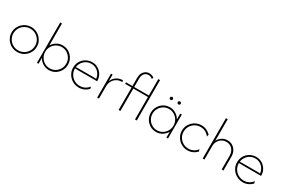

<svg xmlns="http://www.w3.org/2000/svg" viewBox="83 -1707 4034 2747"><g transform="rotate(30 2100.5 -333.5)"><path d="M250 8.3Q206.9 8.3 169.1 -7.6Q131.2 -23.6 102.8 -52.1Q74.3 -80.6 58 -118.1Q41.7 -155.6 41.7 -198.6Q41.7 -241 58 -278.1Q74.3 -315.3 102.8 -343.8Q131.2 -372.2 169.1 -388.2Q206.9 -404.2 250 -404.2Q293.1 -404.2 330.9 -388.2Q368.8 -372.2 397.2 -343.8Q425.7 -315.3 442 -278.1Q458.3 -241 458.3 -197.9Q458.3 -155.6 442 -118.1Q425.7 -80.6 397.2 -52.1Q368.8 -23.6 330.9 -7.6Q293.1 8.3 250 8.3ZM250.7 -19.4Q300 -19.4 340.6 -43.4Q381.2 -67.4 405.2 -108Q429.2 -148.6 429.2 -197.9Q429.2 -247.2 405.2 -287.8Q381.2 -328.5 340.6 -352.4Q300 -376.4 250 -376.4Q200.7 -376.4 159.7 -352.4Q118.8 -328.5 94.8 -287.8Q70.8 -247.2 70.8 -197.9Q70.8 -148.6 94.8 -108Q118.8 -67.4 159.7 -43.4Q200.7 -19.4 250.7 -19.4Z M772.2 5.6Q716.7 5.6 671.5 -22.6Q626.4 -50.7 600 -95.8V0H573.6V-666.7H602.8V-304.2Q629.2 -347.9 673.6 -374.7Q718.1 -401.4 772.2 -401.4Q813.9 -401.4 850 -385.8Q886.1 -370.1 913.5 -342Q941 -313.9 956.6 -277.1Q972.2 -240.3 972.2 -197.9Q972.2 -155.6 956.6 -118.8Q941 -81.9 913.5 -53.8Q886.1 -25.7 850 -10.1Q813.9 5.6 772.2 5.6ZM770.1 -22.2Q818.1 -22.2 857.3 -45.8Q896.5 -69.4 919.8 -109.4Q943.1 -149.3 943.1 -197.9Q943.1 -246.5 919.8 -286.5Q896.5 -326.4 857.3 -350Q818.1 -373.6 770.1 -373.6Q722.2 -373.6 683 -350Q643.8 -326.4 620.5 -286.5Q597.2 -246.5 597.2 -197.9Q597.2 -149.3 620.5 -109.4Q643.8 -69.4 683 -45.8Q722.2 -22.2 770.1 -22.2Z M1268.1 8.3Q1224.3 8.3 1185.8 -7.6Q1147.2 -23.6 1118.1 -52.1Q1088.9 -80.6 1072.2 -119.1Q1055.6 -157.6 1055.6 -202.8Q1055.6 -245.8 1071.2 -282.3Q1086.8 -318.8 1114.6 -346.2Q1142.4 -373.6 1178.8 -388.9Q1215.3 -404.2 1256.2 -404.2Q1311.1 -404.2 1355.2 -377.8Q1399.3 -351.4 1425.3 -306.9Q1451.4 -262.5 1451.4 -208.3V-202.1H1138.9Q1125.7 -202.1 1112.2 -202.8Q1098.6 -203.5 1084.7 -204.2Q1084.7 -150.7 1109.4 -109Q1134 -67.4 1175.7 -43.4Q1217.4 -19.4 1268.1 -19.4Q1313.2 -19.4 1350.7 -39.2Q1388.2 -59 1412.5 -93.1L1420.8 -58.3Q1392.4 -27.8 1353.1 -9.7Q1313.9 8.3 1268.1 8.3ZM1086.1 -225Q1099.3 -226.4 1112.5 -226.7Q1125.7 -227.1 1138.9 -227.1H1368.1Q1386.1 -227.1 1398.3 -226.4Q1410.4 -225.7 1421.5 -224.3Q1417.4 -268.1 1394.8 -302.8Q1372.2 -337.5 1336.5 -357.6Q1300.7 -377.8 1256.2 -377.8Q1213.2 -377.8 1176.4 -358Q1139.6 -338.2 1115.6 -303.8Q1091.7 -269.4 1086.1 -225Z M1568.7 0V-395.8H1595.1V-287.5Q1618.1 -342.4 1663.5 -370.8Q1709 -399.3 1763.9 -399.3L1770.8 -371.5Q1767.4 -372.2 1764.2 -372.2Q1761.1 -372.2 1757.6 -372.2Q1714.6 -372.2 1678.1 -351Q1641.7 -329.9 1619.8 -292Q1597.9 -254.2 1597.9 -203.5V0Z M1922.9 0V-370.8H1816.7V-395.8H1922.9V-535.4Q1922.9 -576.4 1938.5 -607.6Q1954.2 -638.9 1981.6 -656.9Q2009 -675 2044.4 -675Q2064.6 -675 2084.7 -668.4Q2104.9 -661.8 2121.5 -650L2113.9 -621.5Q2096.5 -635.4 2079.5 -642Q2062.5 -648.6 2043.7 -648.6Q2016 -648.6 1995.1 -634.4Q1974.3 -620.1 1963.2 -594.4Q1952.1 -568.8 1952.1 -532.6V-395.8H2193.8V-666.7H2222.9V0H2193.8V-370.8H1952.1V0Z M2540.3 5.6Q2498.6 5.6 2462.5 -10.1Q2426.4 -25.7 2399 -53.8Q2371.5 -81.9 2355.9 -118.8Q2340.3 -155.6 2340.3 -197.9Q2340.3 -240.3 2355.9 -277.1Q2371.5 -313.9 2399 -342Q2426.4 -370.1 2462.5 -385.8Q2498.6 -401.4 2540.3 -401.4Q2595.8 -401.4 2641.3 -373.3Q2686.8 -345.1 2712.5 -300V-395.8H2738.9V0H2712.5V-95.8Q2686.8 -50.7 2641.3 -22.6Q2595.8 5.6 2540.3 5.6ZM2542.4 -22.2Q2590.3 -22.2 2629.5 -45.8Q2668.7 -69.4 2692 -109.4Q2715.3 -149.3 2715.3 -197.9Q2715.3 -246.5 2692 -286.5Q2668.7 -326.4 2629.5 -350Q2590.3 -373.6 2542.4 -373.6Q2494.4 -373.6 2455.2 -350Q2416 -326.4 2392.7 -286.5Q2369.4 -246.5 2369.4 -197.9Q2369.4 -149.3 2392.7 -109.4Q2416 -69.4 2455.2 -45.8Q2494.4 -22.2 2542.4 -22.2ZM2495.1 -495.8Q2488.2 -495.8 2482.3 -499.3Q2476.4 -502.8 2472.9 -508.7Q2469.4 -514.6 2469.4 -521.5Q2469.4 -528.5 2472.9 -533.7Q2476.4 -538.9 2482.3 -542.4Q2488.2 -545.8 2495.1 -545.8Q2502.1 -545.8 2507.3 -542.4Q2512.5 -538.9 2516 -533.7Q2519.4 -528.5 2519.4 -521.5Q2519.4 -514.6 2516 -508.7Q2512.5 -502.8 2507.3 -499.3Q2502.1 -495.8 2495.1 -495.8ZM2624.3 -495.8Q2617.4 -495.8 2611.5 -499.3Q2605.6 -502.8 2602.1 -508.7Q2598.6 -514.6 2598.6 -521.5Q2598.6 -528.5 2602.1 -533.7Q2605.6 -538.9 2611.5 -542.4Q2617.4 -545.8 2624.3 -545.8Q2631.2 -545.8 2636.5 -542.4Q2641.7 -538.9 2645.1 -533.7Q2648.6 -528.5 2648.6 -521.5Q2648.6 -514.6 2645.1 -508.7Q2641.7 -502.8 2636.5 -499.3Q2631.2 -495.8 2624.3 -495.8Z M3062.5 8.3Q3019.4 8.3 2981.6 -7.6Q2943.8 -23.6 2915.3 -52.1Q2886.8 -80.6 2870.5 -118.1Q2854.2 -155.6 2854.2 -197.9Q2854.2 -241 2870.5 -278.1Q2886.8 -315.3 2915.3 -343.8Q2943.8 -372.2 2981.6 -388.2Q3019.4 -404.2 3062.5 -404.2Q3108.3 -404.2 3147.6 -386.1Q3186.8 -368.1 3215.3 -337.5L3206.9 -302.8Q3182.6 -336.8 3145.1 -356.6Q3107.6 -376.4 3062.5 -376.4Q3013.2 -376.4 2972.2 -352.4Q2931.2 -328.5 2907.3 -287.8Q2883.3 -247.2 2883.3 -197.9Q2883.3 -148.6 2907.3 -108Q2931.2 -67.4 2972.2 -43.4Q3013.2 -19.4 3062.5 -19.4Q3107.6 -19.4 3145.1 -39.2Q3182.6 -59 3206.9 -93.1L3215.3 -58.3Q3186.8 -27.8 3147.6 -9.7Q3108.3 8.3 3062.5 8.3Z M3311.8 0V-666.7H3341V-310.4Q3363.2 -354.2 3403.5 -379.2Q3443.7 -404.2 3493.1 -404.2Q3538.9 -404.2 3575.3 -381.9Q3611.8 -359.7 3633.3 -319.8Q3654.9 -279.9 3654.9 -226.4V0H3625.7V-221.5Q3625.7 -270.8 3607.3 -305.6Q3588.9 -340.3 3558 -358.3Q3527.1 -376.4 3488.9 -376.4Q3448.6 -376.4 3414.9 -356.6Q3381.2 -336.8 3361.1 -302.1Q3341 -267.4 3341 -221.5V0Z M3976.4 8.3Q3932.6 8.3 3894.1 -7.6Q3855.6 -23.6 3826.4 -52.1Q3797.2 -80.6 3780.6 -119.1Q3763.9 -157.6 3763.9 -202.8Q3763.9 -245.8 3779.5 -282.3Q3795.1 -318.8 3822.9 -346.2Q3850.7 -373.6 3887.2 -388.9Q3923.6 -404.2 3964.6 -404.2Q4019.4 -404.2 4063.5 -377.8Q4107.6 -351.4 4133.7 -306.9Q4159.7 -262.5 4159.7 -208.3V-202.1H3847.2Q3834 -202.1 3820.5 -202.8Q3806.9 -203.5 3793.1 -204.2Q3793.1 -150.7 3817.7 -109Q3842.4 -67.4 3884 -43.4Q3925.7 -19.4 3976.4 -19.4Q4021.5 -19.4 4059 -39.2Q4096.5 -59 4120.8 -93.1L4129.2 -58.3Q4100.7 -27.8 4061.5 -9.7Q4022.2 8.3 3976.4 8.3ZM3794.4 -225Q3807.6 -226.4 3820.8 -226.7Q3834 -227.1 3847.2 -227.1H4076.4Q4094.4 -227.1 4106.6 -226.4Q4118.8 -225.7 4129.9 -224.3Q4125.7 -268.1 4103.1 -302.8Q4080.6 -337.5 4044.8 -357.6Q4009 -377.8 3964.6 -377.8Q3921.5 -377.8 3884.7 -358Q3847.9 -338.2 3824 -303.8Q3800 -269.4 3794.4 -225Z"/></g></svg>

Font: Afacad Flux Thin
Style: Regular
Weight: 250
Designer: Kristian Moeller
Foundry: Dicotype
Version: Version 1.100